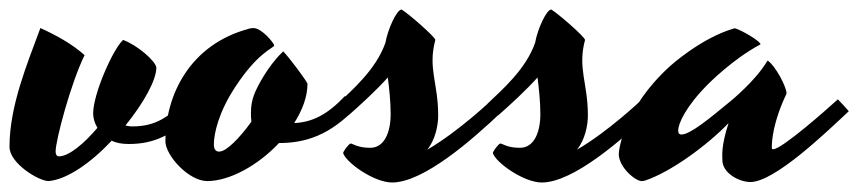

<svg xmlns="http://www.w3.org/2000/svg" viewBox="-66 -354 1806 404"><path d="M205 -51C259 -51 299 -70 354 -124C348 -131 337 -142 331 -148C289 -109 264 -88 212 -88C206 -88 202 -89 198 -90C236 -137 263 -185 263 -212C261 -226 223 -259 193 -270C172 -251 130 -157 130 -115C130 -106 133 -95 139 -85C111 -52 79 -25 58 -25C53 -25 51 -30 51 -35C51 -59 83 -179 112 -238C85 -262 52 -280 19 -295C-9 -219 -46 -131 -46 -45C-46 -10 16 27 36 27C75 24 126 -12 169 -58C179 -53 191 -51 205 -51Z M384 -50C384 -73 394 -118 429 -171C476 -243 508 -252 511 -258C511 -263 485 -295 467 -295C464 -295 458 -294 456 -293C335 -260 282 -156 282 -57C282 -27 331 27 370 27C417 27 477 -6 521 -53C578 -53 628 -70 683 -127C677 -134 666 -146 660 -152C623 -113 592 -97 553 -95C570 -122 581 -150 581 -178C577 -187 544 -231 530 -246L527 -243C496 -213 475 -169 475 -169C463 -146 462 -128 462 -115C462 -111 462 -105 463 -98C437 -62 410 -35 395 -35C388 -35 384 -40 384 -50Z M644 -135 667 -111C691 -132 727 -165 750 -191C753 -167 756 -141 756 -114C756 -76 743 -43 713 -43C686 -43 676 -52 672 -52C668 -52 656 -35 656 -32C662 -12 721 30 759 30C825 30 927 -59 991 -120L969 -144C969 -144 900 -78 833 -39C850 -60 856 -90 856 -111C856 -180 834 -210 850 -270C850 -276 794 -325 779 -334C769 -334 750 -293 745 -264C725 -207 674 -164 644 -135Z M959 -135 982 -111C1006 -132 1042 -165 1065 -191C1068 -167 1071 -141 1071 -114C1071 -76 1058 -43 1028 -43C1001 -43 991 -52 987 -52C983 -52 971 -35 971 -32C977 -12 1036 30 1074 30C1140 30 1242 -59 1306 -120L1284 -144C1284 -144 1215 -78 1148 -39C1165 -60 1171 -90 1171 -111C1171 -180 1149 -210 1165 -270C1165 -276 1109 -325 1094 -334C1084 -334 1065 -293 1060 -264C1040 -207 989 -164 959 -135Z M1558 -43C1558 -57 1560 -96 1589 -157C1589 -172 1565 -216 1550 -226C1549 -227 1548 -225 1548 -225C1524 -184 1471 -141 1471 -141C1425 -103 1386 -71 1368 -71C1363 -71 1361 -74 1361 -79C1361 -94 1377 -130 1424 -177C1424 -177 1475 -229 1533 -260C1533 -260 1535 -261 1534 -262C1529 -270 1497 -289 1482 -294C1480 -295 1479 -294 1478 -294C1409 -274 1344 -215 1344 -215C1245 -125 1236 -37 1236 -30C1236 -2 1271 27 1284 27C1286 27 1288 27 1291 26C1346 8 1424 -50 1467 -95C1451 -45 1454 -28 1454 -17C1454 10 1489 29 1513 29C1564 29 1673 -76 1720 -120C1713 -128 1703 -139 1697 -145C1674 -124 1579 -40 1561 -40C1559 -40 1558 -41 1558 -43Z"/></svg>

Font: Yesteryear
Style: Regular
Weight: 400
Designer: Astigmatic (AOETI)
Foundry: Astigmatic (AOETI)
Version: Version 1.000